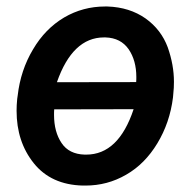

<svg xmlns="http://www.w3.org/2000/svg" viewBox="-20 -558 594 588"><path d="M32.7 -255.4 31.2 -235.8C30.8 -230 30.8 -224.1 30.8 -218.8C30.8 -155.3 48.3 -102.1 83.5 -58.1C118.7 -14.2 168.9 8.8 233.9 10.3C236.3 10.3 238.8 10.3 241.7 10.3C286.1 10.3 327.6 -0.5 366.2 -22.9C404.8 -44.9 436.5 -77.1 461.9 -119.1C487.3 -161.1 503.4 -208 509.8 -259.8L510.7 -270.5C512.2 -283.2 512.7 -295.4 512.7 -307.6C512.7 -342.3 506.3 -377.4 493.7 -413.1C480.5 -448.7 458 -478.5 425.8 -501.5C393.1 -524.4 354.5 -536.6 309.1 -538.1C306.6 -538.1 304.2 -538.1 301.3 -538.1C256.8 -538.1 214.8 -526.9 176.3 -504.4C137.7 -481.4 106 -449.2 81.1 -406.7C55.7 -364.3 40 -316.9 34.2 -265.6ZM303.2 -443.4C334.5 -442.4 357.9 -430.2 374 -407.2C389.6 -384.3 397.5 -356 397.5 -322.3C397.5 -317.4 397.5 -312 397 -306.6L154.3 -306.2C186 -397.5 234.4 -443.4 298.3 -443.4C300.3 -443.4 301.8 -443.4 303.2 -443.4ZM239.3 -84.5C207.5 -85.4 183.6 -97.2 168.5 -120.1C153.3 -142.6 145.5 -171.4 145.5 -206.1C145.5 -211.4 145.5 -217.3 146 -223.1L389.2 -223.6C358.4 -130.9 310.1 -84.5 244.1 -84.5C242.7 -84.5 240.7 -84.5 239.3 -84.5Z"/></svg>

Font: Roboto Medium
Style: Italic
Weight: 500
Italic angle: -12°
Designer: Google
Version: Version 2.137; 2017